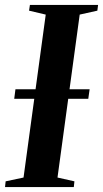

<svg xmlns="http://www.w3.org/2000/svg" viewBox="-36 -763 420 783"><path d="M-15.5 0 -13 -23.5 60 -39 150.5 -703.5 82.5 -719.5 86 -743H364L361 -719.5L289 -703.5L198.5 -39L267.5 -23.5L265 0ZM22 -360 27 -399H329.5L324 -360Z"/></svg>

Font: Merriweather 120pt SemiBold
Style: Italic
Weight: 600
Italic angle: -7.8°
Version: Version 2.101